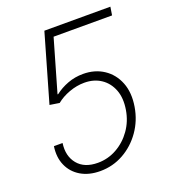

<svg xmlns="http://www.w3.org/2000/svg" viewBox="-135 -828 833 937"><g transform="rotate(-20 282.0 -359.5)"><path d="M225.6 9.8Q167 9.8 125.2 -15.1Q83.5 -40 64.5 -83.3Q45.4 -126.5 53.7 -182.1H98.6Q89.4 -116.7 124 -74.5Q158.7 -32.2 228.5 -32.2Q281.2 -32.2 326.9 -57.9Q372.6 -83.5 403.8 -127.7Q435.1 -171.9 444.3 -228Q454.1 -287.1 437.3 -330.6Q420.4 -374 384.3 -398.2Q348.1 -422.4 298.3 -422.4Q258.8 -422.4 219.5 -408Q180.2 -393.6 152.3 -370.6L102.1 -378.4L202.6 -727.5H545.4L538.6 -684.6H234.9L156.7 -413.6H160.2Q189.5 -436.5 227.3 -450.7Q265.1 -464.8 307.1 -464.8Q368.2 -464.8 413.6 -434.8Q459 -404.8 480 -351.6Q501 -298.3 489.3 -227.5Q478 -159.7 440.2 -106Q402.3 -52.2 346.7 -21.2Q291 9.8 225.6 9.8Z"/></g></svg>

Font: Inter ExtraLight
Style: Italic
Weight: 250
Italic angle: -9.3988°
Designer: Rasmus Andersson
Foundry: rsms
Version: Version 4.001;git-66647c0bb